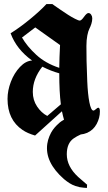

<svg xmlns="http://www.w3.org/2000/svg" viewBox="-20 -661 534 946"><path d="M138.2 -362.8Q61.5 -417.5 32.2 -497.1Q75.7 -523.9 126.5 -565.4Q177.2 -606.9 209 -641.1H237.8Q242.2 -637.7 250 -632.3Q257.8 -627 278.3 -612.8Q298.8 -598.6 315.7 -587.9Q332.5 -577.1 349.6 -568.4Q366.7 -559.6 373 -559.6Q380.9 -559.6 394 -578.1Q407.2 -596.7 415.5 -596.7Q423.8 -596.7 429.2 -588.6Q434.6 -580.6 434.6 -570.8Q434.6 -557.1 430.2 -543.5Q425.8 -529.8 420.2 -519Q414.6 -508.3 410.2 -486.1Q405.8 -463.9 405.8 -434.6Q405.8 -397 406.5 -360.4Q407.2 -323.7 409.9 -260.3Q412.6 -196.8 420.4 -157Q428.2 -117.2 439.9 -116.2Q444.8 -116.2 452.6 -123.3Q460.4 -130.4 463.9 -130.4Q472.2 -130.4 472.2 -111.8Q472.2 -80.1 456.1 -50Q439.9 -20 409.7 -6.8L410.2 -5.9H409.7Q409.2 -6.3 408.7 -6.3Q393.6 0 377.9 1.5Q357.4 10.7 342.8 21Q309.1 44.4 309.1 99.1Q309.1 159.2 365.2 210.9L409.2 249Q408.2 260.3 408.2 265.1Q406.7 265.1 393.1 263.9Q379.4 262.7 372.3 261.2Q365.2 259.8 351.6 255.4Q337.9 251 324 242.4Q310.1 233.9 294.9 221.2Q200.2 137.7 212.9 47.9Q215.8 28.3 223.6 9.8Q231.4 -8.8 240.2 -21Q249 -33.2 259.3 -43.5Q269.5 -53.7 274.9 -57.9Q280.3 -62 283.2 -64Q285.6 -65.4 290 -68.1Q294.4 -70.8 295.4 -71.3Q290 -89.4 285.2 -112.8L152.8 6.8Q114.7 -4.4 91.3 -20.5Q17.1 -70.3 17.1 -173.8Q17.1 -214.8 33.4 -257.8Q49.8 -300.8 78.4 -331.1Q106.9 -361.3 138.2 -362.8ZM188.5 -332.5Q141.6 -272.9 141.6 -208Q141.6 -168 162.6 -136.5Q183.6 -105 212.9 -89.8L279.8 -147Q272 -207.5 272 -299.8Q231 -311 188.5 -332.5ZM88.4 -476.1Q113.3 -432.6 158.7 -390.9Q204.1 -349.1 272 -326.7Q272.5 -377 275.9 -439L153.8 -525.9Z"/></svg>

Font: KJV1611
Style: Regular
Weight: 400
Version: Version 3.6.1